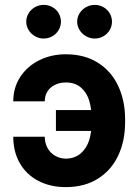

<svg xmlns="http://www.w3.org/2000/svg" viewBox="-20 -763 571 793"><path d="M164.9 -344.5H34.8Q34.8 -400.9 63.4 -444.9Q92 -489 141.6 -513.9Q191.3 -538.8 251.5 -538.8Q329 -538.8 384.3 -504Q439.7 -469.1 468.2 -408Q496.7 -346.9 496.7 -271.2V-257.8Q496.7 -181.5 468.4 -120.9Q440.2 -60.3 384.9 -25.3Q329.5 9.8 251.5 9.8Q188.2 9.8 139 -15.6Q89.8 -41 62.3 -88.3Q34.8 -135.5 34.8 -198.2H164.9Q164.9 -173.3 175.7 -153Q186.4 -132.6 206 -120.6Q225.6 -108.6 251.5 -107.6Q290.4 -108.6 314.6 -130.4Q338.7 -152.2 348.6 -185Q358.5 -217.8 358.5 -257.8V-271.2Q358.5 -313.3 348.6 -346.8Q338.6 -380.4 314.4 -401.4Q290.3 -422.4 251.5 -422.4Q226.9 -422.4 207.1 -412.6Q187.2 -402.9 176.1 -385.5Q164.9 -368.1 164.9 -344.5ZM401 -222.3H211V-308.4H401ZM88.4 -673.3Q88.4 -692.2 98.2 -708.2Q107.9 -724.2 124.5 -733.5Q141 -742.8 160.1 -742.8Q180 -742.8 196.3 -733.7Q212.6 -724.7 222.1 -708.7Q231.7 -692.6 231.7 -673.3Q231.7 -654.8 222.1 -638.7Q212.6 -622.7 196.3 -613.3Q180 -603.8 160.1 -603.8Q141.5 -603.8 124.7 -613.3Q107.9 -622.7 98.2 -639Q88.4 -655.2 88.4 -673.3ZM298.7 -673.3Q298.7 -692.2 308.7 -708.2Q318.7 -724.2 335.5 -733.5Q352.3 -742.8 371.4 -742.8Q390.9 -742.8 407.2 -733.5Q423.4 -724.2 433 -708.2Q442.5 -692.2 442.5 -673.3Q442.5 -654.8 433 -638.7Q423.4 -622.7 407.2 -613.3Q390.9 -603.8 371.4 -603.8Q352.3 -603.8 335.5 -613.3Q318.7 -622.7 308.7 -639Q298.7 -655.2 298.7 -673.3Z"/></svg>

Font: WEMIX Pretendard Variable
Style: Regular
Weight: 400
Designer: Base glyphs from Inter by Rasmus Andersson; Hangeul glyphs from Noto Sans CJK(Source Han Sans) by Jang Soo-young and Kan
Foundry: Kil Hyung-jin
Version: Version 1.000;Glyphs 3.2 (3208)